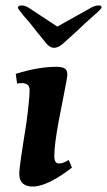

<svg xmlns="http://www.w3.org/2000/svg" viewBox="-20 -677 394 707"><path d="M51 -36Q51 -53 57 -93.5Q63 -134 65 -147L77 -223Q89 -313 89 -346Q89 -371 59 -371Q51 -371 43 -369L38 -405Q121 -431 187 -431Q207 -431 217.5 -425.5Q228 -420 228 -402Q228 -393 216 -333Q199 -246 196 -230Q180 -144 180 -102Q180 -75 197 -75Q213 -75 233 -88L245 -60Q203 -27 165.5 -8.5Q128 10 100 10Q77 10 64 -1.5Q51 -13 51 -36ZM149 -519 110 -567Q91 -593 67 -619Q46 -645 46 -648Q46 -657 60 -657Q74 -657 91 -645L191 -579L309 -645Q328 -657 343 -657Q354 -657 354 -650Q354 -644 321 -616Q291 -590 268 -567L215 -519Q196 -501 179 -501Q163 -501 149 -519Z"/></svg>

Font: Unna
Style: Bold Italic
Weight: 700
Italic angle: -8.05°
Designer: Jorge de Buen Unna
Foundry: Omnibus-Type
Version: Version 2.008